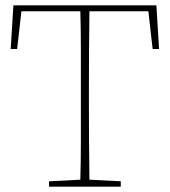

<svg xmlns="http://www.w3.org/2000/svg" viewBox="-20 -697 634 717"><path d="M20 -514 30 -677H564L574 -514H550L534 -655H314Q313 -584 312.5 -512Q312 -440 312 -367V-310Q312 -239 312.5 -168Q313 -97 314 -26L431 -20V0H163V-20L280 -26Q282 -97 282 -168Q282 -239 282 -310V-367Q282 -440 282 -512Q282 -584 280 -655H60L44 -514Z"/></svg>

Font: Source Serif Pro ExtraLight
Style: Regular
Weight: 200
Designer: Frank Grießhammer
Foundry: Adobe Systems Incorporated
Version: Version 3.001;hotconv 1.0.111;makeotfexe 2.5.65597